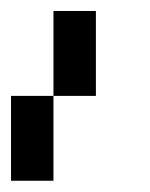

<svg xmlns="http://www.w3.org/2000/svg" viewBox="-20 -943 271 348"><path d="M0 -769.2H76.9V-615.4H0ZM76.9 -923.1H153.8V-769.2H76.9Z"/></svg>

Font: Mintsoda - Lime Green 13x16
Style: Regular
Weight: 400
Designer: Mintsoda-15
Version: Version 1.0